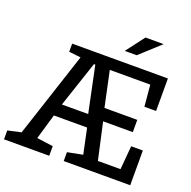

<svg xmlns="http://www.w3.org/2000/svg" viewBox="-164 -1068 1213 1221"><g transform="rotate(20 442.5 -458.0)"><path d="M520 -791H601L738 -916H615ZM395 -60V0H845V-235H766L752 -75H599L544 -323H745V-406H523L472 -645H746L759 -500H838V-720H190V-665L270 -656L81 -80L-9 -60V0H297V-65L187 -80L237 -251H462L498 -80ZM365 -645H374L439 -334H261Z"/></g></svg>

Font: Hermeneus One
Style: Regular
Weight: 400
Designer: Rodrigo Fuenzalida, Pablo Impallari
Foundry: Pablo Impallari, Rodrigo Fuenzalida
Version: Version 1.002